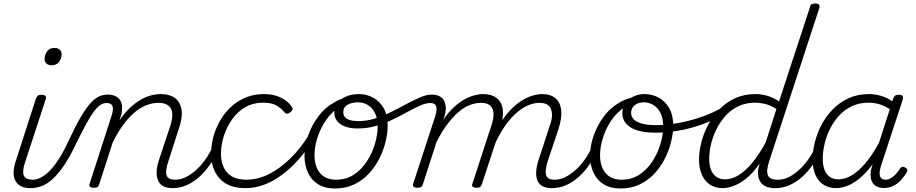

<svg xmlns="http://www.w3.org/2000/svg" viewBox="-20 -1055 5219 1094"><path d="M153 17Q122 17 100.5 6.5Q79 -4 68 -24.5Q57 -45 57.5 -73.5Q58 -102 71 -141L185 -494Q190 -506 196.5 -510.5Q203 -515 216 -515Q232 -515 238 -509Q244 -503 241 -491L124 -134Q106 -82 115 -56.5Q124 -31 168 -31Q178 -31 182.5 -23.5Q187 -16 185 -7Q183 2 175.5 9.5Q168 17 153 17ZM273 -683Q256 -683 245 -692.5Q234 -702 234 -719Q234 -743 248.5 -762.5Q263 -782 290 -782Q308 -782 319.5 -773Q331 -764 331 -745Q331 -722 316.5 -702.5Q302 -683 273 -683Z M155 17Q145 17 141.5 9.5Q138 2 140 -7Q142 -16 150 -23.5Q158 -31 170 -31Q186 -31 208 -41Q230 -51 255.5 -74.5Q281 -98 310 -141Q339 -184 370 -251Q409 -335 439.5 -387Q470 -439 495.5 -467Q521 -495 544.5 -505.5Q568 -516 594 -516Q605 -516 607.5 -509Q610 -502 608 -492.5Q606 -483 600 -475.5Q594 -468 587 -468Q569 -468 552 -457Q535 -446 516 -421Q497 -396 473.5 -353Q450 -310 418 -246Q381 -166 346.5 -115Q312 -64 280 -35Q248 -6 217 5.5Q186 17 155 17Z M963 17Q933 17 912.5 7Q892 -3 882 -24Q872 -45 872.5 -74Q873 -103 885 -141L951 -340Q964 -381 961.5 -409.5Q959 -438 939.5 -453.5Q920 -469 882 -469Q852 -469 818 -457Q784 -445 750.5 -417.5Q717 -390 684.5 -347Q652 -304 622 -243L545 -4Q542 6 535.5 10.5Q529 15 514 15Q502 15 494.5 10Q487 5 490 -6L613 -387Q628 -430 621.5 -449Q615 -468 587 -468Q577 -468 572 -475.5Q567 -483 568 -492.5Q569 -502 576.5 -509Q584 -516 594 -516Q618 -516 635 -508.5Q652 -501 662.5 -487Q673 -473 675 -453Q677 -433 673 -408L661 -369Q690 -412 720.5 -440.5Q751 -469 781.5 -486.5Q812 -504 841 -511.5Q870 -519 896 -519Q945 -519 975.5 -497.5Q1006 -476 1014 -432Q1022 -388 999 -322L938 -132Q921 -80 929.5 -55.5Q938 -31 979 -31Q987 -31 991 -23.5Q995 -16 993.5 -7Q992 2 984 9.5Q976 17 963 17Z M963 17Q952 17 947.5 9.5Q943 2 944.5 -7Q946 -16 954.5 -23.5Q963 -31 978 -31Q1009 -31 1038.5 -45.5Q1068 -60 1097 -86Q1126 -112 1150 -146Q1174 -180 1191 -217Q1196 -228 1204.5 -227.5Q1213 -227 1220 -220.5Q1227 -214 1224 -203Q1204 -157 1176.5 -117Q1149 -77 1115.5 -47Q1082 -17 1043.5 0Q1005 17 963 17Z M1378 17Q1282 17 1232.5 -36.5Q1183 -90 1183 -178Q1183 -244 1205 -305Q1227 -366 1266.5 -414.5Q1306 -463 1361.5 -491Q1417 -519 1484 -519Q1540 -519 1581 -498.5Q1622 -478 1642 -447Q1649 -438 1646.5 -431Q1644 -424 1634 -415Q1623 -407 1615 -407.5Q1607 -408 1600 -416Q1581 -440 1553.5 -455Q1526 -470 1478 -470Q1423 -470 1379 -445Q1335 -420 1304 -377Q1273 -334 1256 -282Q1239 -230 1239 -177Q1239 -136 1254 -102.5Q1269 -69 1301 -50Q1333 -31 1385 -31Q1395 -31 1399.5 -23.5Q1404 -16 1403 -6.5Q1402 3 1395.5 10Q1389 17 1378 17Z M1377 17Q1368 17 1363 10Q1358 3 1359 -6.5Q1360 -16 1366 -23.5Q1372 -31 1383 -31Q1449 -31 1512.5 -63Q1576 -95 1635 -153Q1694 -211 1742 -289Q1748 -297 1757.5 -295Q1767 -293 1772.5 -285.5Q1778 -278 1771 -268Q1717 -180 1653.5 -116.5Q1590 -53 1520.5 -18Q1451 17 1377 17Z M1888 19Q1832 19 1793.5 -4.5Q1755 -28 1735 -70.5Q1715 -113 1715 -168Q1715 -223 1735.5 -282Q1756 -341 1794.5 -392.5Q1833 -444 1891 -475.5Q1949 -507 2025 -507Q2036 -507 2037.5 -499Q2039 -491 2034.5 -483.5Q2030 -476 2022 -476Q1974 -476 1934 -456Q1894 -436 1864 -403.5Q1834 -371 1813.5 -330.5Q1793 -290 1782.5 -248.5Q1772 -207 1772 -170Q1772 -128 1786 -96.5Q1800 -65 1827.5 -48Q1855 -31 1894 -31Q1954 -31 1998 -61Q2042 -91 2072 -138Q2102 -185 2117 -237.5Q2132 -290 2132 -334Q2132 -381 2116 -412Q2100 -443 2074.5 -457.5Q2049 -472 2022 -472Q2009 -472 2003 -479Q1997 -486 1998 -495.5Q1999 -505 2005.5 -512Q2012 -519 2025 -519Q2069 -519 2106.5 -498.5Q2144 -478 2166.5 -438Q2189 -398 2189 -339Q2189 -298 2177.5 -249.5Q2166 -201 2142.5 -153.5Q2119 -106 2083 -67Q2047 -28 1998.5 -4.5Q1950 19 1888 19Z M2018 -323Q1975 -323 1945 -334.5Q1915 -346 1900 -366.5Q1885 -387 1885 -413Q1885 -444 1902.5 -467.5Q1920 -491 1951.5 -505Q1983 -519 2025 -519Q2037 -519 2043 -512Q2049 -505 2048.5 -495.5Q2048 -486 2041 -479Q2034 -472 2022 -472Q1984 -472 1960 -458Q1936 -444 1936 -416Q1936 -400 1945 -388.5Q1954 -377 1973.5 -371Q1993 -365 2022 -365Q2070 -365 2117.5 -380Q2165 -395 2211 -418Q2257 -441 2298.5 -463.5Q2340 -486 2375.5 -501Q2411 -516 2439 -516Q2451 -516 2456.5 -509Q2462 -502 2460.5 -492.5Q2459 -483 2452 -475.5Q2445 -468 2432 -468Q2407 -468 2374 -453.5Q2341 -439 2302 -417.5Q2263 -396 2218 -374Q2173 -352 2123 -337.5Q2073 -323 2018 -323Z M2358 15Q2346 15 2338.5 10Q2331 5 2334 -7L2458 -387Q2472 -430 2465.5 -449Q2459 -468 2432 -468Q2421 -468 2416.5 -475.5Q2412 -483 2413 -492.5Q2414 -502 2421 -509Q2428 -516 2439 -516Q2461 -516 2478 -509.5Q2495 -503 2505.5 -489Q2516 -475 2519 -454Q2522 -433 2517 -408L2506 -373Q2534 -414 2564.5 -442.5Q2595 -471 2624.5 -487.5Q2654 -504 2681.5 -511.5Q2709 -519 2733 -519Q2781 -519 2810.5 -496Q2840 -473 2845 -429.5Q2850 -386 2830 -322L2725 -4Q2722 6 2715.5 10.5Q2709 15 2694 15Q2683 15 2675 10Q2667 5 2671 -6L2780 -340Q2793 -378 2792 -407.5Q2791 -437 2773.5 -453Q2756 -469 2719 -469Q2690 -469 2658 -457Q2626 -445 2593.5 -417.5Q2561 -390 2529 -347.5Q2497 -305 2467 -245L2389 -4Q2386 6 2379.5 10.5Q2373 15 2358 15ZM3125 17Q3094 17 3073.5 7Q3053 -3 3043.5 -23.5Q3034 -44 3035 -73.5Q3036 -103 3048 -141L3113 -340Q3127 -378 3125 -407.5Q3123 -437 3106.5 -453Q3090 -469 3053 -469Q3024 -469 2992 -456Q2960 -443 2926.5 -415Q2893 -387 2861 -342.5Q2829 -298 2800 -235H2775Q2804 -314 2840.5 -368Q2877 -422 2917 -455.5Q2957 -489 2996.5 -504Q3036 -519 3068 -519Q3116 -519 3144 -496Q3172 -473 3177.5 -429.5Q3183 -386 3163 -322L3100 -134Q3084 -81 3092 -56Q3100 -31 3140 -31Q3148 -31 3152.5 -23.5Q3157 -16 3155 -7Q3153 2 3146 9.5Q3139 17 3125 17Z M3125 17Q3114 17 3109.5 9.5Q3105 2 3106.5 -7Q3108 -16 3116.5 -23.5Q3125 -31 3140 -31Q3171 -31 3200.5 -45.5Q3230 -60 3259 -86Q3288 -112 3312 -146Q3336 -180 3353 -217Q3358 -228 3366.5 -227.5Q3375 -227 3382 -220.5Q3389 -214 3386 -203Q3366 -157 3338.5 -117Q3311 -77 3277.5 -47Q3244 -17 3205.5 0Q3167 17 3125 17Z M3515 19Q3459 19 3420.5 -4.5Q3382 -28 3362 -70.5Q3342 -113 3342 -168Q3342 -223 3362.5 -282Q3383 -341 3421.5 -392.5Q3460 -444 3518 -475.5Q3576 -507 3652 -507Q3663 -507 3664.5 -499Q3666 -491 3661.5 -483.5Q3657 -476 3649 -476Q3601 -476 3561 -456Q3521 -436 3491 -403.5Q3461 -371 3440.5 -330.5Q3420 -290 3409.5 -248.5Q3399 -207 3399 -170Q3399 -128 3413 -96.5Q3427 -65 3454.5 -48Q3482 -31 3521 -31Q3581 -31 3625 -61Q3669 -91 3699 -138Q3729 -185 3744 -237.5Q3759 -290 3759 -334Q3759 -381 3743 -412Q3727 -443 3701.5 -457.5Q3676 -472 3649 -472Q3636 -472 3630 -479Q3624 -486 3625 -495.5Q3626 -505 3632.5 -512Q3639 -519 3652 -519Q3696 -519 3733.5 -498.5Q3771 -478 3793.5 -438Q3816 -398 3816 -339Q3816 -298 3804.5 -249.5Q3793 -201 3769.5 -153.5Q3746 -106 3710 -67Q3674 -28 3625.5 -4.5Q3577 19 3515 19Z M3712 -299Q3654 -299 3612 -312Q3570 -325 3548 -350Q3526 -375 3526 -409Q3526 -440 3542.5 -465Q3559 -490 3588 -504.5Q3617 -519 3652 -519Q3665 -519 3671 -512Q3677 -505 3676 -495.5Q3675 -486 3668.5 -479Q3662 -472 3650 -472Q3616 -472 3596 -455Q3576 -438 3576 -413Q3576 -378 3612.5 -360Q3649 -342 3714 -342Q3773 -342 3833 -352Q3893 -362 3949 -379.5Q4005 -397 4054 -420.5Q4103 -444 4140 -472Q4152 -482 4160.5 -476.5Q4169 -471 4169 -460.5Q4169 -450 4158 -441Q4115 -407 4062.5 -381Q4010 -355 3952 -336.5Q3894 -318 3833 -308.5Q3772 -299 3712 -299Z M4098 17Q4056 17 4025.5 -3Q3995 -23 3979 -60Q3963 -97 3963 -146Q3963 -190 3975.5 -241Q3988 -292 4013.5 -341Q4039 -390 4077.5 -430.5Q4116 -471 4168 -495Q4220 -519 4286 -519Q4319 -519 4354 -508.5Q4389 -498 4419 -477L4595 -1014Q4597 -1026 4603.5 -1030.5Q4610 -1035 4624 -1035Q4643 -1035 4647.5 -1027.5Q4652 -1020 4648 -1008L4362 -134Q4345 -81 4355.5 -56Q4366 -31 4410 -31Q4418 -31 4422.5 -23.5Q4427 -16 4425.5 -7Q4424 2 4416 9.5Q4408 17 4395 17Q4370 17 4350.5 10Q4331 3 4319 -10.5Q4307 -24 4302 -43.5Q4297 -63 4300 -88L4308 -123Q4271 -69 4232.5 -38.5Q4194 -8 4159.5 4.5Q4125 17 4098 17ZM4112 -33Q4147 -33 4185.5 -55Q4224 -77 4264 -124.5Q4304 -172 4343 -244L4404 -434Q4369 -456 4339 -463Q4309 -470 4282 -470Q4230 -470 4187 -449.5Q4144 -429 4113 -394Q4082 -359 4061.5 -317Q4041 -275 4031 -231.5Q4021 -188 4021 -151Q4021 -114 4031 -88Q4041 -62 4061.5 -47.5Q4082 -33 4112 -33Z M4398 17Q4387 17 4382.5 9.5Q4378 2 4379.5 -7Q4381 -16 4389.5 -23.5Q4398 -31 4413 -31Q4444 -31 4473.5 -45.5Q4503 -60 4532 -86Q4561 -112 4585 -146Q4609 -180 4626 -217Q4631 -228 4639.5 -227.5Q4648 -227 4655 -220.5Q4662 -214 4659 -203Q4639 -157 4611.5 -117Q4584 -77 4550.5 -47Q4517 -17 4478.5 0Q4440 17 4398 17Z M4744 17Q4703 17 4672 -3Q4641 -23 4625.5 -60Q4610 -97 4610 -146Q4610 -191 4622.5 -242.5Q4635 -294 4660.5 -343Q4686 -392 4725 -432Q4764 -472 4815.5 -495.5Q4867 -519 4933 -519Q4966 -519 5001 -508.5Q5036 -498 5064 -478L5070 -495Q5075 -507 5081.5 -511Q5088 -515 5100 -515Q5119 -515 5123 -507.5Q5127 -500 5124 -488L5000 -111Q4992 -85 4992 -67.5Q4992 -50 5000.5 -40.5Q5009 -31 5025 -31Q5041 -31 5056.5 -40Q5072 -49 5085 -63.5Q5098 -78 5108 -94Q5112 -101 5119.5 -104Q5127 -107 5138 -100Q5149 -94 5150 -86.5Q5151 -79 5145 -71Q5134 -52 5116 -31.5Q5098 -11 5073.5 2.5Q5049 16 5017 16Q4995 16 4979 9Q4963 2 4954 -10.5Q4945 -23 4942 -41Q4939 -59 4942 -81Q4944 -91 4946.5 -100.5Q4949 -110 4952 -119Q4914 -68 4876.5 -37.5Q4839 -7 4805 5Q4771 17 4744 17ZM4668 -151Q4668 -115 4677.5 -88.5Q4687 -62 4707.5 -47.5Q4728 -33 4758 -33Q4794 -33 4832.5 -55.5Q4871 -78 4910.5 -124.5Q4950 -171 4989 -243L5050 -433Q5015 -455 4986 -462.5Q4957 -470 4929 -470Q4876 -470 4833 -449.5Q4790 -429 4759 -394Q4728 -359 4707.5 -317Q4687 -275 4677.5 -231.5Q4668 -188 4668 -151Z"/></svg>

Font: Playwrite CO ExtraLight
Style: Regular
Weight: 250
Version: Version 1.002